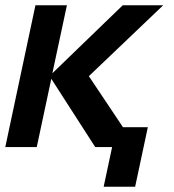

<svg xmlns="http://www.w3.org/2000/svg" viewBox="-38 -556 658 726"><path d="M-18 0 96 -536H215L160 -279L426 -536H579L298 -268L427 -75H521L473 150H354L386 0H322L156 -258L101 0Z"/></svg>

Font: Geist Mono
Style: Bold Italic
Weight: 700
Italic angle: -12°
Monospace: yes
Designer: Basement.studio, Andrés Briganti, Mateo Zaragoza
Foundry: Basement.studio, Vercel, Andrés Briganti, Guido Ferreyra, Mateo Zaragoza
Version: Version 1.500; ttfautohint (v1.8.4.7-5d5b)